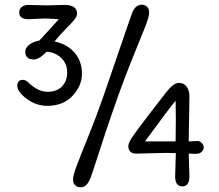

<svg xmlns="http://www.w3.org/2000/svg" viewBox="-20 -786 934 820"><path d="M430 -218Q388 -88 374.5 -48Q361 -8 349.5 3Q338 14 325 14Q312 14 302 6Q292 -2 292 -19.5Q292 -37 307.5 -78Q323 -119 358 -205.5Q393 -292 421.5 -374.5Q450 -457 476.5 -534.5Q503 -612 519 -658.5Q535 -705 542 -724Q555 -766 587 -766Q597 -766 607 -758Q617 -750 617 -732.5Q617 -715 601 -674Q585 -633 550 -547.5Q515 -462 485.5 -379Q456 -296 430 -218ZM786 -130 789 -33Q789 10 758.5 10Q728 10 728 -33L731 -132L692 -133L561 -130Q544 -130 536 -139Q528 -148 528 -161.5Q528 -175 543.5 -198.5Q559 -222 614 -294L689 -391Q721 -432 743.5 -432Q766 -432 777.5 -415.5Q789 -399 789 -375L786 -182Q816 -184 824.5 -184Q833 -184 841.5 -175.5Q850 -167 850 -157Q850 -147 841.5 -138Q833 -129 817.5 -129Q802 -129 786 -130ZM599 -182H730Q731 -221 731 -278L730 -356Q712 -336 599 -182ZM182 -763 255 -765Q309 -765 309 -728Q309 -716 298.5 -703Q288 -690 261.5 -663Q235 -636 213 -609Q268 -597 299 -560.5Q330 -524 330 -472Q330 -420 290 -377Q250 -334 182 -334Q134 -334 94 -364Q54 -394 54 -419.5Q54 -445 78 -445Q90 -445 103 -432Q143 -394 183 -394Q223 -394 245 -417Q267 -440 267 -477Q267 -514 241.5 -538.5Q216 -563 179 -565Q147 -532 124 -532Q88 -532 88 -566Q88 -580 103 -593.5Q118 -607 148 -613Q186 -653 231 -704Q186 -707 172 -707L101 -704Q62 -704 62 -733Q62 -747 72.5 -756Q83 -765 101 -765Z"/></svg>

Font: Delius
Style: Regular
Weight: 400
Designer: Natalia Raices
Foundry: Natalia Raices
Version: Version 1.001